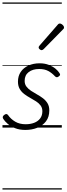

<svg xmlns="http://www.w3.org/2000/svg" viewBox="-20 -1030 537 1550"><path d="M185 19Q138 19 102.5 5Q67 -9 42.5 -30Q18 -51 6 -71Q1 -79 2.5 -87Q4 -95 14 -102Q23 -109 30.5 -109.5Q38 -110 45 -101Q67 -69 102.5 -48Q138 -27 187 -27Q225 -27 255.5 -38.5Q286 -50 304 -73.5Q322 -97 322 -132Q322 -159 308 -178Q294 -197 271.5 -211.5Q249 -226 223.5 -240Q198 -254 175.5 -271Q153 -288 139 -312Q125 -336 125 -371Q125 -416 147 -449Q169 -482 209 -500.5Q249 -519 300 -519Q342 -519 374.5 -506Q407 -493 428.5 -475Q450 -457 460 -440Q466 -431 465 -425.5Q464 -420 453 -412Q445 -406 438 -406.5Q431 -407 424 -414Q398 -442 368.5 -457.5Q339 -473 296 -473Q244 -473 211.5 -448Q179 -423 179 -377Q179 -350 193.5 -331Q208 -312 230.5 -297Q253 -282 278.5 -268Q304 -254 326.5 -237Q349 -220 363.5 -196.5Q378 -173 378 -139Q378 -86 351.5 -51Q325 -16 281 1.5Q237 19 185 19ZM315 -625Q309 -625 300.5 -632Q292 -639 292 -646Q292 -650 293.5 -654Q295 -658 300 -663L443 -827Q449 -835 453.5 -837.5Q458 -840 464 -840Q470 -840 478 -835Q486 -830 491.5 -822.5Q497 -815 497 -808Q497 -803 495 -799.5Q493 -796 488 -792L333 -634Q324 -625 315 -625ZM0 490H479V500H0ZM0 -20H479V0H0ZM0 -505H479V-500H0ZM0 -1010H479V-1000H0Z"/></svg>

Font: Playwrite AU TAS Guides
Style: Regular
Weight: 400
Designer: Veronika Burian, José Scaglione
Foundry: TypeTogether
Version: Version 1.003